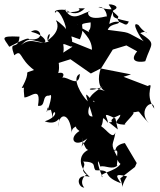

<svg xmlns="http://www.w3.org/2000/svg" viewBox="-50 -557 728 875"><path d="M446 0C484 0 423 -4 498 -34C500 -12 444 7 523 12C495 21 582 -50 553 -45C601 -47 561 -66 628 4C573 -55 650 -116 653 -62C604 -133 659 -184 623 -165L513 -207L547 -218L409 -245C395 -204 395 -150 439 -138C339 -179 334 -125 418 -162C328 -105 355 -93 372 -26C327 -23 373 -124 381 -91C358 -103 329 -160 350 -95C322 -121 273 -204 314 -220C310 -153 259 -210 234 -203C257 -236 196 -232 188 -195C237 -207 212 -300 217 -270L271 -287L364 -222L411 -246L464 -331L526 -350L575 -323C529 -267 601 -274 612 -278C640 -363 665 -355 589 -406C633 -426 627 -381 581 -443C540 -467 595 -372 607 -368C510 -418 557 -405 441 -421C456 -459 510 -437 486 -469C488 -487 500 -472 461 -508C520 -529 428 -547 449 -531C487 -477 428 -483 537 -459C520 -419 508 -481 448 -448C468 -556 498 -493 398 -525C432 -531 444 -473 432 -482C327 -455 353 -520 358 -503C335 -507 282 -447 245 -515C282 -488 309 -492 337 -519H308C331 -501 253 -501 252 -500C284 -516 185 -519 202 -498C212 -530 249 -455 251 -424C245 -436 190 -482 209 -456C229 -402 148 -364 168 -371C194 -431 151 -387 172 -368C118 -347 93 -400 35 -341C78 -382 71 -381 137 -365C177 -353 153 -400 91 -412C133 -442 164 -368 82 -378C81 -394 -9 -341 -8 -344C-30 -381 -59 -395 39 -390C33 -319 -13 -383 15 -305C52 -335 34 -291 105 -238C45 -215 101 -250 49 -156C116 -161 104 -245 77 -176C120 -235 122 -193 78 -229C80 -173 50 -201 61 -113C89 -112 139 -170 123 -75C162 -68 138 -125 174 -121C204 -147 147 7 167 -68C173 -26 181 -97 190 -15C186 -76 236 -32 154 -4C227 23 223 -59 217 21C214 -41 268 -53 277 49C274 5 340 16 412 1L287 -48C348 26 264 4 312 40C258 74 291 120 348 74C285 158 339 107 324 75C321 58 334 125 352 126C305 149 307 204 359 249C291 230 302 297 334 298C308 269 340 233 348 242C306 212 348 204 329 179C396 181 369 203 386 219C471 217 404 242 501 278C478 244 471 232 529 247C491 303 521 319 498 256L565 204L573 186L519 95C472 102 459 143 512 130C539 158 504 95 444 141C518 103 460 160 499 190C478 226 390 233 418 251C390 191 392 151 407 202C431 195 461 220 487 196C476 218 490 154 486 160C448 91 467 109 476 46C464 80 440 38 411 18C427 -7 407 -40 442 3C441 -25 407 -51 476 -17L487 33ZM238 -317C248 -359 217 -366 275 -344C291 -398 247 -399 314 -378C347 -452 292 -445 363 -455C366 -386 327 -454 392 -362C401 -407 314 -420 300 -449C323 -412 369 -385 369 -330L240 -382L211 -383L280 -344Z"/></svg>

Font: Hussar Lance
Style: ExBd
Weight: 700
Foundry: Cannot Into Space Fonts, PlusOne Fonts
Version: Version 2.270